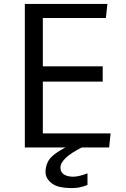

<svg xmlns="http://www.w3.org/2000/svg" viewBox="-20 -748 640 974"><path d="M106 0ZM197.3 -334V-71.3H541L533.7 0H106V-728H524.9L517.1 -656.7H197.3V-411.6H501V-334ZM397 -1Q286.6 54.2 286.6 102.5Q286.6 126 304.7 137.2Q322.8 148.4 351.1 148.4Q379.4 148.4 423.8 131.3V190.4Q385.7 206.1 346.2 206.1Q306.6 206.1 278.6 199Q250.5 191.9 230.7 171.4Q210.9 150.9 210.9 124.8Q210.9 98.6 222.2 74.2Q240.2 34.2 327.6 -7.3Z"/></svg>

Font: Oxygen Mono
Style: Regular
Weight: 400
Designer: Vernon Adams
Foundry: Vernon Adams
Version: Version 0.201; ttfautohint (v0.8) -r 50 -G 200 -x